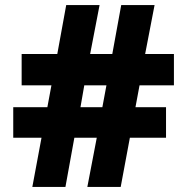

<svg xmlns="http://www.w3.org/2000/svg" viewBox="-20 -800 735 754"><path d="M107 -66H237L272 -259H360L323 -66H454L490 -259H632V-379H512L528 -465H663V-588H550L587 -780H456L421 -588H334L371 -780H240L205 -588H65V-465H182L166 -379H32V-259H143ZM296 -379 311 -465H398L382 -379Z"/></svg>

Font: Noto Sans Malayalam UI Black
Style: Regular
Weight: 900
Designer: Jelle Bosma - Monotype Design Team
Foundry: Monotype Imaging Inc.
Version: Version 2.104